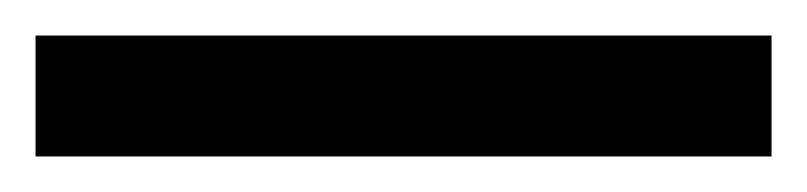

<svg xmlns="http://www.w3.org/2000/svg" viewBox="-22 69 454 108"><path d="M412 157H-2V89H412Z"/></svg>

Font: Noto Sans Gujarati SemiCondensed
Style: Bold
Weight: 700
Width: 4
Designer: Jelle Bosma - Monotype Design Team, Universal Thirst
Foundry: Monotype Imaging Inc.
Version: Version 2.106; ttfautohint (v1.8.4.7-5d5b)